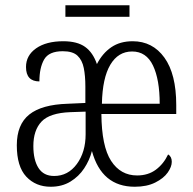

<svg xmlns="http://www.w3.org/2000/svg" viewBox="-20 -701 734 731"><path d="M173 10Q116 10 80 -28.5Q44 -67 44 -148Q44 -227 91.5 -265Q139 -303 238 -306L305 -309V-372Q305 -412 299 -442Q293 -472 275 -489Q257 -506 219 -506Q166 -506 148 -474.5Q130 -443 130 -391Q79 -391 79 -446Q79 -490 117.5 -517Q156 -544 221 -544Q274 -544 304 -522.5Q334 -501 349 -457Q370 -498 403.5 -521Q437 -544 485 -544Q561 -544 606 -481.5Q651 -419 651 -301V-267H366Q367 -144 403 -88.5Q439 -33 502 -33Q544 -33 573.5 -55Q603 -77 620 -113Q634 -105 634 -85Q634 -66 618.5 -44Q603 -22 571 -6Q539 10 493 10Q367 10 330 -126Q321 -91 300.5 -60Q280 -29 248 -9.5Q216 10 173 10ZM588 -306Q588 -398 562.5 -451.5Q537 -505 483 -505Q430 -505 400 -454.5Q370 -404 368 -306ZM186 -31Q239 -31 272.5 -76.5Q306 -122 306 -190V-276L248 -274Q169 -271 138 -238Q107 -205 107 -145Q107 -92 126.5 -61.5Q146 -31 186 -31ZM229 -637V-681H473V-637Z"/></svg>

Font: Noto Serif Condensed Light
Style: Regular
Weight: 300
Width: 3
Designer: Monotype Design Team
Foundry: Monotype Imaging Inc.
Version: Version 2.013